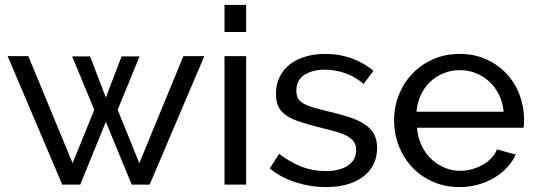

<svg xmlns="http://www.w3.org/2000/svg" viewBox="-20 -750 2176 780"><path d="M725 -522H810L588 0H515L410 -255L306 0H233L11 -522H95L275 -87L363 -304L273 -521H346L410 -354L474 -521H547L458 -304L546 -87Z M892 0V-522H980V0ZM892 -620V-730H980V-620Z M1305 10Q1242 10 1181 -9.5Q1120 -29 1076 -66L1114 -125Q1160 -90 1206 -72.5Q1252 -55 1303 -55Q1360 -55 1393.5 -77.5Q1427 -100 1427 -141Q1427 -160 1418 -173.5Q1409 -187 1391 -197Q1373 -207 1345 -215Q1317 -223 1280 -232Q1233 -244 1199 -255Q1165 -266 1143 -281Q1121 -296 1111 -317Q1101 -338 1101 -369Q1101 -408 1116.5 -438.5Q1132 -469 1159 -489.5Q1186 -510 1222.5 -520.5Q1259 -531 1301 -531Q1360 -531 1411 -512Q1462 -493 1497 -462L1457 -409Q1424 -438 1383 -452.5Q1342 -467 1299 -467Q1251 -467 1217.5 -446.5Q1184 -426 1184 -381Q1184 -363 1190.5 -351Q1197 -339 1212 -330Q1227 -321 1250.5 -314Q1274 -307 1307 -299Q1359 -287 1397.5 -274.5Q1436 -262 1461.5 -245Q1487 -228 1499.5 -205Q1512 -182 1512 -149Q1512 -76 1456 -33Q1400 10 1305 10Z M1847 10Q1788 10 1739 -11.5Q1690 -33 1655 -70Q1620 -107 1600.5 -156.5Q1581 -206 1581 -261Q1581 -316 1600.5 -365Q1620 -414 1655.5 -451Q1691 -488 1740 -509.5Q1789 -531 1848 -531Q1907 -531 1955.5 -509Q2004 -487 2038 -450.5Q2072 -414 2090.5 -365.5Q2109 -317 2109 -265Q2109 -254 2108.5 -245Q2108 -236 2107 -231H1674Q1677 -192 1692 -160Q1707 -128 1731 -105Q1755 -82 1785.5 -69Q1816 -56 1850 -56Q1874 -56 1897 -62.5Q1920 -69 1940 -80Q1960 -91 1975.5 -107Q1991 -123 1999 -143L2075 -122Q2062 -93 2039.5 -69Q2017 -45 1987.5 -27.5Q1958 -10 1922 0Q1886 10 1847 10ZM2026 -296Q2023 -333 2007.5 -364.5Q1992 -396 1968.5 -418Q1945 -440 1914 -452.5Q1883 -465 1848 -465Q1813 -465 1782 -452.5Q1751 -440 1727.5 -417.5Q1704 -395 1689.5 -364Q1675 -333 1672 -296Z"/></svg>

Font: Boldmen Medium
Style: Regular
Weight: 400
Designer: Matt McInerney, Pablo Impallari, Rodrigo Fuenzalida
Foundry: LIVING CONCEPT
Version: Version 1.000